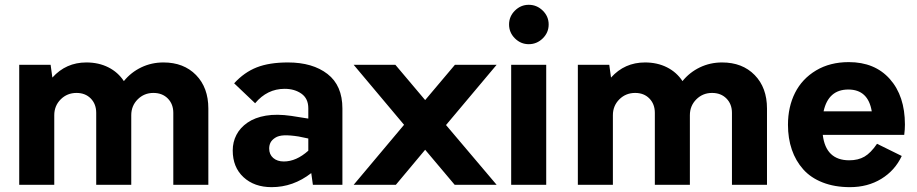

<svg xmlns="http://www.w3.org/2000/svg" viewBox="-20 -770 3820 800"><path d="M661.1 -509.8Q745.6 -509.8 796.9 -457.3Q848.1 -404.8 848.1 -317.9V0H702.1V-299.8Q702.1 -336.4 679.2 -359.6Q656.2 -382.8 619.1 -382.8Q580.6 -382.8 553.7 -356Q526.9 -329.1 526.9 -290V0H380.9V-299.8Q380.9 -336.4 358.2 -359.6Q335.4 -382.8 298.8 -382.8Q259.8 -382.8 232.9 -356Q206.1 -329.1 206.1 -290V0H60.1V-500H190.9L198.2 -446.8Q254.9 -509.8 339.8 -509.8Q391.1 -509.8 431.4 -489.5Q471.7 -469.2 496.1 -432.1Q525.9 -468.8 568.6 -489.3Q611.3 -509.8 661.1 -509.8Z M1179.7 -509.8Q1282.7 -509.8 1344.7 -461.7Q1406.7 -413.6 1406.7 -317.9V0H1283.7L1276.9 -48.8Q1201.7 9.8 1111.8 9.8Q1039.6 9.8 994.6 -31.7Q949.7 -73.2 949.7 -143.1Q949.7 -178.2 965.1 -208Q980.5 -237.8 1011.2 -259Q1042 -280.3 1087.6 -288.1Q1133.3 -295.9 1193.8 -287.1L1264.6 -275.9V-318.8Q1264.6 -359.4 1236.1 -379.6Q1207.5 -399.9 1166 -399.9Q1093.3 -399.9 1043 -339.8L955.6 -422.9Q997.6 -468.8 1049.8 -489.3Q1102.1 -509.8 1179.7 -509.8ZM1101.6 -150.9Q1101.6 -126.5 1118.4 -111.8Q1135.3 -97.2 1162.6 -97.2Q1214.4 -97.2 1264.6 -142.1V-192.9L1224.6 -201.2Q1188 -207 1164.3 -206.1Q1140.6 -205.1 1126.7 -196Q1112.8 -187 1107.2 -176Q1101.6 -165 1101.6 -150.9Z M2049.3 -500 1838.4 -249 2049.3 0H1874.5L1751.5 -146L1629.4 0H1453.6L1663.6 -250L1453.6 -500H1627.4L1751.5 -353L1875.5 -500Z M2183.1 -585.9Q2149.9 -585.9 2125.5 -610.1Q2101.1 -634.3 2101.1 -668Q2101.1 -701.7 2125.5 -725.8Q2149.9 -750 2183.1 -750Q2216.8 -750 2241.5 -725.8Q2266.1 -701.7 2266.1 -668Q2266.1 -634.3 2241.5 -610.1Q2216.8 -585.9 2183.1 -585.9ZM2109.9 0V-500H2255.9V0Z M2988.8 -509.8Q3073.2 -509.8 3124.5 -457.3Q3175.8 -404.8 3175.8 -317.9V0H3029.8V-299.8Q3029.8 -336.4 3006.8 -359.6Q2983.9 -382.8 2946.8 -382.8Q2908.2 -382.8 2881.3 -356Q2854.5 -329.1 2854.5 -290V0H2708.5V-299.8Q2708.5 -336.4 2685.8 -359.6Q2663.1 -382.8 2626.5 -382.8Q2587.4 -382.8 2560.5 -356Q2533.7 -329.1 2533.7 -290V0H2387.7V-500H2518.6L2525.9 -446.8Q2582.5 -509.8 2667.5 -509.8Q2718.8 -509.8 2759 -489.5Q2799.3 -469.2 2823.7 -432.1Q2853.5 -468.8 2896.2 -489.3Q2939 -509.8 2988.8 -509.8Z M3750.5 -251Q3750.5 -230.5 3747.6 -208H3408.2Q3420.9 -102.1 3518.6 -102.1Q3555.7 -102.1 3582 -117.4Q3608.4 -132.8 3634.3 -170.9L3737.3 -120.1Q3709 -59.6 3652.3 -24.9Q3595.7 9.8 3521.5 9.8Q3457.5 9.8 3407.7 -9.8Q3357.9 -29.3 3326.7 -64.5Q3295.4 -99.6 3279.3 -146.5Q3263.2 -193.4 3263.2 -250Q3263.2 -324.7 3292.7 -383.3Q3322.3 -441.9 3380.4 -476.6Q3438.5 -511.2 3516.6 -511.2Q3625 -511.2 3687.7 -440.7Q3750.5 -370.1 3750.5 -251ZM3514.6 -397Q3431.6 -397 3411.6 -306.2H3612.3Q3597.2 -397 3514.6 -397Z"/></svg>

Font: Orkney
Style: Bold
Weight: 700
Designer: Samuel Oakes and Alfredo Marco Pradil
Foundry: Alfredo Marco Pradil
Version: 1.0